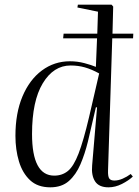

<svg xmlns="http://www.w3.org/2000/svg" viewBox="-20 -787 596 821"><path d="M195 14Q141 14 108.5 -16.5Q76 -47 61 -97Q46 -147 46 -206Q46 -303 76 -374.5Q106 -446 159 -485.5Q212 -525 279 -525Q311 -525 341 -517Q371 -509 390 -501L395 -623H250L252 -643H396L399 -737L311 -755L313 -767H457L464 -759L461 -643H550L549 -623H460L442 -59Q441 -33 447 -24Q453 -15 469 -15Q486 -15 504.5 -23Q523 -31 539 -43L548 -32Q530 -15 501.5 -0.5Q473 14 444 14Q403 14 386.5 -11.5Q370 -37 374 -80L395 -328H390L356 -182Q343 -129 324 -84.5Q305 -40 274.5 -13Q244 14 195 14ZM212 -36Q246 -36 270.5 -56Q295 -76 316 -130.5Q337 -185 361 -287L404 -473Q371 -491 342.5 -499Q314 -507 282 -507Q209 -507 163 -431Q117 -355 117 -214Q117 -36 212 -36Z"/></svg>

Font: Literata 72pt Light
Style: Italic
Weight: 300
Italic angle: -2°
Designer: Latin by Veronika Burian and Jose Scaglione. Greek by Irene Vlachou. Cyrillic by Vera Evstafieva
Foundry: TypeTogether
Version: Version 3.002